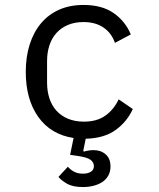

<svg xmlns="http://www.w3.org/2000/svg" viewBox="-20 -548 640 775"><path d="M508 -409 444 -375Q430 -415 397.5 -437Q365 -459 317 -459Q282 -459 254.5 -447.5Q227 -436 208 -415Q189 -394 179.5 -365Q170 -336 170 -302V-214Q170 -180 179.5 -151Q189 -122 208 -101Q227 -80 255 -68.5Q283 -57 319 -57Q371 -57 405 -81Q439 -105 459 -147L516 -108Q493 -57 447 -23.5Q401 10 326 12L316 61L319 64Q338 58 358 58Q387 58 406.5 75Q426 92 426 124Q426 145 417 161Q408 177 392.5 187Q377 197 357 202Q337 207 315 207Q274 207 250.5 193.5Q227 180 216 166L254 125Q263 136 278 144.5Q293 153 315 153Q334 153 346.5 145.5Q359 138 359 122Q359 108 346 97.5Q333 87 291 81L263 77L277 9Q185 -5 134.5 -76Q84 -147 84 -258Q84 -319 100 -369Q116 -419 146 -454.5Q176 -490 219 -509Q262 -528 317 -528Q392 -528 439 -495Q486 -462 508 -409Z"/></svg>

Font: IBM Plaex Mono
Style: Regular
Weight: 400
Designer: Mike Abbink, Paul van der Laan, Pieter van Rosmalen
Foundry: Bold Monday
Version: Version 2.003